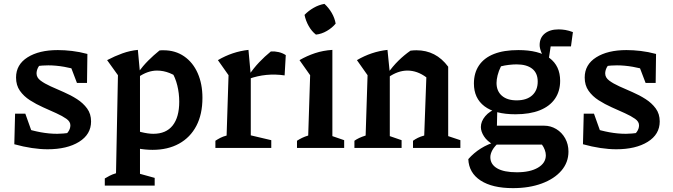

<svg xmlns="http://www.w3.org/2000/svg" viewBox="-20 -765 3480 993"><path d="M226 7Q188 7 144.5 0.5Q101 -6 54 -19L101 -104Q147 -89 190.5 -81Q234 -73 276 -73Q292 -73 307.5 -74.5Q323 -76 339 -78L303 -55Q321 -67 332.5 -83Q344 -99 344 -117Q344 -136 323.5 -150.5Q303 -165 271 -179.5Q239 -194 203 -210Q167 -226 135 -246.5Q103 -267 83 -295.5Q63 -324 63 -364Q63 -431 122.5 -468.5Q182 -506 279 -506Q314 -506 352.5 -501.5Q391 -497 432 -486L400 -398Q355 -412 312 -419.5Q269 -427 230 -427Q215 -427 200 -426Q185 -425 169 -423L201 -440Q183 -429 176 -414Q169 -399 169 -385Q169 -364 189.5 -348.5Q210 -333 242 -318.5Q274 -304 310 -288.5Q346 -273 378 -252.5Q410 -232 430.5 -204Q451 -176 451 -137Q451 -70 389 -31.5Q327 7 226 7ZM54 -19 58 -177H111L167 -20ZM378 -336 320 -488 432 -486 430 -336Z M769 10Q732 10 690.5 2.5Q649 -5 604 -20L624 -110Q673 -91 709.5 -82Q746 -73 773 -73Q839 -73 873 -116Q907 -159 907 -239Q907 -282 897 -323Q887 -364 866 -398L920 -349Q858 -400 792 -400Q744 -400 695 -366L694 -390Q720 -425 747 -452Q774 -479 805 -504Q810 -505 815.5 -505Q821 -505 826 -505Q887 -505 932.5 -473.5Q978 -442 1002.5 -386.5Q1027 -331 1027 -259Q1027 -174 995.5 -114Q964 -54 906 -22Q848 10 769 10ZM522 195V158Q534 151 547 144Q560 137 580 131L590 -376L534 -454Q574 -475 613 -489Q652 -503 693 -507L704 -388V134L780 155V195Z M1452 -375Q1356 -389 1267 -357V-376Q1292 -413 1320.5 -443Q1349 -473 1381 -499Q1402 -500 1421.5 -495.5Q1441 -491 1458 -480ZM1094 0V-37Q1106 -45 1119.5 -52Q1133 -59 1152 -64L1162 -376L1107 -454Q1182 -498 1265 -507L1277 -376V-65L1383 -40V0Z M1516 0V-37Q1528 -45 1542.5 -52Q1557 -59 1574 -64L1584 -376L1529 -454Q1567 -476 1609 -490Q1651 -504 1699 -507V-61L1760 -40V0ZM1658 -745Q1680 -725 1695.5 -698.5Q1711 -672 1716 -643Q1698 -621 1670.5 -605Q1643 -589 1614 -586Q1592 -603 1576.5 -630.5Q1561 -658 1555 -688Q1575 -709 1602 -724.5Q1629 -740 1658 -745Z M1813 0V-37Q1824 -45 1838 -51.5Q1852 -58 1871 -64L1881 -376L1826 -454Q1901 -498 1984 -507L1996 -388V-61L2057 -40V0ZM2116 0V-37Q2127 -45 2141 -52Q2155 -59 2174 -64L2185 -365L2298 -420V-61L2361 -40V0ZM1988 -365 1985 -385Q2011 -422 2040.5 -451Q2070 -480 2103 -503Q2111 -504 2119 -504.5Q2127 -505 2134 -505Q2184 -505 2225 -484Q2266 -463 2298 -420L2185 -365Q2138 -400 2087 -400Q2038 -400 1988 -365Z M2633 208Q2526 208 2465.5 168.5Q2405 129 2402 58Q2430 26 2466.5 3Q2503 -20 2549 -33H2565Q2537 -8 2526.5 11.5Q2516 31 2516 48Q2516 85 2551 105.5Q2586 126 2653 126Q2722 126 2762.5 102Q2803 78 2803 38Q2803 25 2797.5 10Q2792 -5 2783 -17H2531Q2499 -35 2483 -60Q2467 -85 2467 -108Q2467 -137 2489.5 -164Q2512 -191 2552 -205L2550 -115H2794Q2828 -115 2857 -97.5Q2886 -80 2903 -49.5Q2920 -19 2920 19Q2920 75 2883.5 117.5Q2847 160 2782 184Q2717 208 2633 208ZM2646 -174Q2540 -174 2485.5 -215.5Q2431 -257 2431 -333Q2431 -388 2457.5 -427Q2484 -466 2535 -486Q2586 -506 2661 -506Q2767 -506 2822 -465Q2877 -424 2877 -347Q2877 -293 2850 -254Q2823 -215 2771.5 -194.5Q2720 -174 2646 -174ZM2652 -246Q2704 -246 2732.5 -272Q2761 -298 2761 -343Q2761 -387 2732.5 -409.5Q2704 -432 2652 -432Q2634 -432 2612 -429.5Q2590 -427 2571 -422Q2559 -398 2553.5 -375.5Q2548 -353 2548 -336Q2548 -294 2575.5 -270Q2603 -246 2652 -246ZM2805 -452Q2788 -473 2779.5 -494.5Q2771 -516 2771 -532Q2771 -570 2797.5 -591.5Q2824 -613 2869 -613Q2886 -613 2904 -610Q2922 -607 2943 -599L2933 -525H2828L2817 -452Z M3167 7Q3129 7 3085.5 0.5Q3042 -6 2995 -19L3042 -104Q3088 -89 3131.5 -81Q3175 -73 3217 -73Q3233 -73 3248.5 -74.5Q3264 -76 3280 -78L3244 -55Q3262 -67 3273.5 -83Q3285 -99 3285 -117Q3285 -136 3264.5 -150.5Q3244 -165 3212 -179.5Q3180 -194 3144 -210Q3108 -226 3076 -246.5Q3044 -267 3024 -295.5Q3004 -324 3004 -364Q3004 -431 3063.5 -468.5Q3123 -506 3220 -506Q3255 -506 3293.5 -501.5Q3332 -497 3373 -486L3341 -398Q3296 -412 3253 -419.5Q3210 -427 3171 -427Q3156 -427 3141 -426Q3126 -425 3110 -423L3142 -440Q3124 -429 3117 -414Q3110 -399 3110 -385Q3110 -364 3130.5 -348.5Q3151 -333 3183 -318.5Q3215 -304 3251 -288.5Q3287 -273 3319 -252.5Q3351 -232 3371.5 -204Q3392 -176 3392 -137Q3392 -70 3330 -31.5Q3268 7 3167 7ZM2995 -19 2999 -177H3052L3108 -20ZM3319 -336 3261 -488 3373 -486 3371 -336Z"/></svg>

Font: Piazzolla Thin
Style: Bold
Weight: 700
Version: Version 2.005